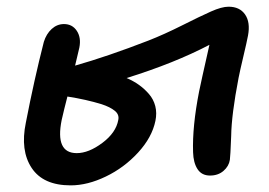

<svg xmlns="http://www.w3.org/2000/svg" viewBox="-20 -562 803 573"><path d="M190.9 -8.8Q108.9 -8.8 74.5 -60.8Q40 -112.8 57.1 -195.8Q82 -324.2 110.8 -437Q118.2 -460.9 134.3 -475.6Q150.4 -490.2 170.9 -490.2Q195.8 -490.2 209.2 -470Q222.7 -449.7 216.8 -419.9Q215.3 -412.6 210.7 -394Q206.1 -375.5 204.1 -366.2Q300.8 -393.6 422.9 -440.9Q469.2 -459 523.2 -486.1Q577.1 -513.2 609.4 -527.6Q641.6 -542 662.1 -542Q695.3 -542 711.4 -518.8Q727.5 -495.6 720.2 -456.1Q716.3 -435.5 706.3 -393.6Q696.3 -351.6 691.9 -329.1Q670.9 -220.2 669.9 -155.8Q667.5 -93.8 666 -85Q663.1 -65.9 647 -52Q630.9 -38.1 606.9 -38.1Q582 -38.1 569.6 -57.1Q557.1 -76.2 556.2 -107.9Q553.7 -184.6 574.2 -289.1Q579.6 -315.9 605 -428.2Q500.5 -373.5 357.9 -329.1Q378.4 -320.3 394.5 -308.8Q410.6 -297.4 424.3 -281.7Q438 -266.1 443.4 -245.4Q448.7 -224.6 443.8 -201.2Q433.6 -151.9 392.1 -106.7Q350.6 -61.5 295.9 -35.2Q241.2 -8.8 190.9 -8.8ZM164.1 -204.1Q144 -105 209 -105Q244.6 -105 285.4 -135.5Q326.2 -166 333 -204.1Q336.4 -220.2 322.5 -231.4Q308.6 -242.7 283.2 -251Q237.3 -265.1 181.2 -273.9Q171.4 -236.3 164.1 -204.1Z"/></svg>

Font: Shantell Sans Irregular
Style: Italic
Weight: 500
Italic angle: -11.31°
Designer: Stephen Nixon, Anya Danilova, Shantell Martin
Foundry: Arrow Type
Version: Version 1.006;[9816181b4]